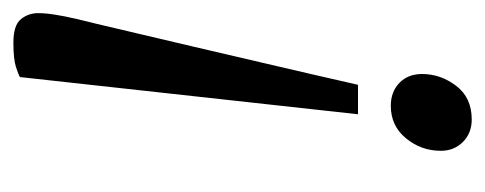

<svg xmlns="http://www.w3.org/2000/svg" viewBox="-240 -477 728 288"><g transform="rotate(-90 124.0 -333.0)"><path d="M96.6 -160 152.4 -667Q155.7 -669.3 167.6 -673.1Q179.6 -676.9 203.9 -676.9Q230 -676.9 239.1 -665.8Q248.3 -654.6 248.3 -639.8Q248.3 -633.7 247.5 -625.2Q246.6 -616.8 243.5 -600.3Q240.3 -583.8 232.3 -552.3Q226.8 -528.6 218.2 -492.5Q209.7 -456.4 198.2 -407.5Q186.8 -358.6 172.4 -297Q157.9 -235.4 140.8 -160ZM88.7 10.6Q68.4 10.6 55.1 -2.6Q41.8 -15.8 41.8 -35.7Q41.8 -65.2 60.5 -88Q79.2 -110.8 109.3 -110.8Q130.3 -110.8 143.7 -97.9Q157 -85 157 -63.9Q157 -36.2 139.3 -12.8Q121.6 10.6 88.7 10.6Z"/></g></svg>

Font: Faustina Light
Style: Italic
Weight: 300
Italic angle: -8°
Designer: Alfonso Garcia
Foundry: http://www.omnibus-type.com
Version: Version 1.200